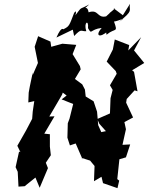

<svg xmlns="http://www.w3.org/2000/svg" viewBox="-20 -938 769 997"><path d="M599 0 589 -8 600 -111 634 -121 656 -188 616 -186 634 -267 626 -304 671 -328 635 -405 638 -424 679 -469 694 -464 676 -565 666 -573 729 -611 676 -676 713 -745 646 -676 651 -704 576 -733 566 -681 534 -618 581 -569 586 -555 551 -495 565 -471 554 -428 551 -349 485 -320 496 -295 530 -257 506 -252 490 -288 484 -358 466 -412 425 -437 421 -473 407 -500 369 -528 399 -578 395 -595 357 -657 376 -705 304 -711 246 -695 242 -722 178 -750 160 -695 177 -611 150 -549V-561L135 -490L129 -457L127 -406L158 -413L150 -359L147 -321L115 -260L70 -181L86 -148L79 -151L61 -70L72 -46L76 31L108 29L164 -16L186 37L229 -65L218 -93L244 -132L239 -177V-241L210 -244L263 -334L236 -333L246 -350L302 -446L306 -457L326 -442L300 -422L360 -398L341 -322L332 -298L330 -223L343 -183L373 -193L409 -110L404 -118L448 -104L471 -76L468 3L507 -20L515 13L590 39ZM531 -853C483 -842 493 -892 440 -874C433 -920 403 -876 443 -915C383 -881 414 -914 362 -846C372 -846 383 -897 365 -871C340 -807 341 -802 311 -787C309 -780 302 -810 273 -743L358 -784L365 -751C405 -793 399 -774 428 -776C413 -823 442 -839 437 -792C458 -754 446 -786 508 -793C472 -752 497 -738 541 -777C522 -804 534 -746 535 -759C578 -795 594 -765 572 -826C598 -829 645 -856 596 -823C677 -887 648 -880 655 -918L618 -859L570 -895C594 -902 527 -855 552 -872Z"/></svg>

Font: Asimov Aggro
Style: CondIt
Weight: 500
Designer: Google
Version: Version 2.000980; 2014